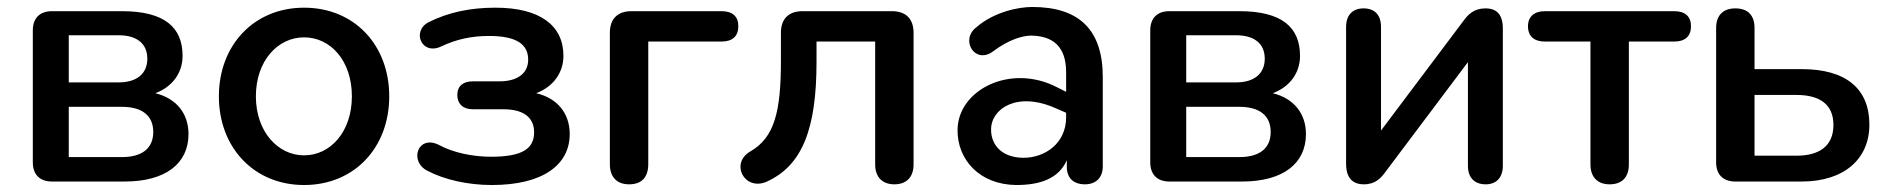

<svg xmlns="http://www.w3.org/2000/svg" viewBox="-20 -520 5410 550"><path d="M129 0H337C455 0 520 -52 520 -136C520 -194 486 -238 425 -253C473 -271 503 -310 503 -360C503 -442 451 -488 329 -488H129C94 -488 74 -468 74 -433V-55C74 -20 94 0 129 0ZM329 -70H177V-214H329C387 -214 419 -189 419 -142C419 -95 387 -70 329 -70ZM320 -284H177V-419H320C372 -419 402 -395 402 -352C402 -309 372 -284 320 -284Z M851 10C995 10 1095 -97 1095 -244C1095 -391 995 -498 851 -498C708 -498 607 -391 607 -244C607 -97 708 10 851 10ZM851 -75C776 -75 713 -143 713 -244C713 -346 776 -413 851 -413C927 -413 988 -346 988 -244C988 -143 927 -75 851 -75Z M1389 10C1534 10 1612 -47 1612 -136C1612 -196 1576 -239 1516 -253C1564 -271 1594 -311 1594 -360C1594 -447 1527 -498 1399 -498C1328 -498 1265 -485 1209 -457C1158 -432 1187 -360 1244 -387C1288 -408 1332 -417 1381 -417C1463 -417 1493 -391 1493 -349C1493 -309 1461 -287 1411 -287H1334C1306 -287 1290 -273 1290 -248C1290 -223 1306 -207 1334 -207H1422C1479 -207 1510 -184 1510 -141C1510 -94 1476 -71 1387 -71C1336 -71 1279 -82 1237 -105C1177 -135 1151 -58 1204 -31C1253 -5 1321 10 1389 10Z M1782 8C1819 8 1837 -13 1837 -50V-401H2047C2078 -401 2095 -416 2095 -445C2095 -473 2078 -488 2047 -488H1789C1749 -488 1727 -466 1727 -426V-50C1727 -13 1747 8 1782 8Z M2542 8C2577 8 2597 -13 2597 -49V-426C2597 -466 2575 -488 2535 -488H2279C2239 -488 2217 -466 2217 -426V-346C2217 -201 2199 -126 2129 -86C2071 -52 2112 27 2175 1C2278 -45 2319 -150 2319 -343V-401H2487V-49C2487 -13 2507 8 2542 8Z M2891 10C2961 10 3013 -9 3036 -61V-42C3036 -11 3054 8 3088 8C3120 8 3139 -12 3139 -43V-299C3139 -435 3071 -500 2937 -500C2897 -500 2828 -486 2777 -442C2729 -406 2773 -334 2825 -373C2870 -407 2910 -418 2934 -418C2997 -417 3034 -386 3034 -313V-257L3008 -270C2875 -339 2724 -263 2723 -148C2722 -63 2786 9 2891 10ZM2819 -149C2819 -209 2894 -259 3004 -210L3034 -197V-184C3034 -109 2973 -68 2912 -68C2854 -68 2819 -101 2819 -149Z M3330 0H3538C3656 0 3721 -52 3721 -136C3721 -194 3687 -238 3626 -253C3674 -271 3704 -310 3704 -360C3704 -442 3652 -488 3530 -488H3330C3295 -488 3275 -468 3275 -433V-55C3275 -20 3295 0 3330 0ZM3530 -70H3378V-214H3530C3588 -214 3620 -189 3620 -142C3620 -95 3588 -70 3530 -70ZM3521 -284H3378V-419H3521C3573 -419 3603 -395 3603 -352C3603 -309 3573 -284 3521 -284Z M3887 8C3920 8 3936 -10 3949 -28L4185 -342V-45C4185 -12 4203 8 4236 8C4267 8 4285 -12 4285 -45V-438C4285 -478 4268 -496 4235 -496C4202 -496 4185 -478 4172 -460L3936 -146V-443C3936 -477 3918 -496 3886 -496C3855 -496 3836 -477 3836 -443V-51C3836 -11 3854 8 3887 8Z M4591 8C4627 8 4646 -13 4646 -49V-401H4776C4807 -401 4824 -416 4824 -445C4824 -473 4807 -488 4776 -488H4405C4375 -488 4357 -472 4357 -445C4357 -416 4375 -401 4405 -401H4536V-49C4536 -13 4556 8 4591 8Z M4951 0H5141C5262 0 5335 -64 5335 -163C5335 -266 5268 -322 5141 -322H5006V-440C5006 -476 4987 -496 4951 -496C4916 -496 4896 -476 4896 -440V-55C4896 -20 4916 0 4951 0ZM5126 -74H5006V-248H5126C5193 -248 5232 -221 5232 -162C5232 -102 5192 -74 5126 -74Z"/></svg>

Font: SN Pro Medium
Style: Regular
Weight: 500
Designer: Tobias Whetton
Foundry: Supernotes
Version: Version 1.003;Glyphs 3.3 (3324)